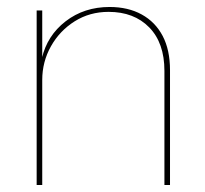

<svg xmlns="http://www.w3.org/2000/svg" viewBox="-20 -530 586 550"><path d="M85 0V-500H101V-360L100 -363Q115 -428 168 -469Q221 -510 294 -510Q347 -510 386 -488.5Q425 -467 446 -427Q467 -387 467 -329V0H451V-327Q451 -407 407.5 -451.5Q364 -496 291 -496Q237 -496 194 -469Q151 -442 126 -397.5Q101 -353 101 -301V0Z"/></svg>

Font: Kantumruy Pro Thin
Style: Regular
Weight: 250
Version: Version 1.002